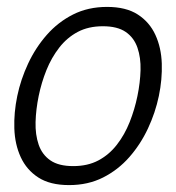

<svg xmlns="http://www.w3.org/2000/svg" viewBox="-20 -528 510 556"><path d="M30 -250Q40 -298 61.5 -344Q83 -390 115.5 -427Q148 -464 191.5 -486Q235 -508 290 -508Q345 -508 379 -486Q413 -464 430 -427Q447 -390 448.5 -344Q450 -298 440 -250Q430 -202 408.5 -156Q387 -110 354.5 -73Q322 -36 278.5 -14Q235 8 180 8Q125 8 91 -14Q57 -36 40 -73Q23 -110 21.5 -156Q20 -202 30 -250ZM92 -250Q84 -211 83 -174.5Q82 -138 92 -109Q102 -80 126 -63.5Q150 -47 192 -47Q234 -47 265 -63.5Q296 -80 318.5 -109Q341 -138 355.5 -174.5Q370 -211 378 -250Q386 -289 387 -325Q388 -361 378 -390Q368 -419 344 -435.5Q320 -452 278 -452Q236 -452 205 -435.5Q174 -419 151.5 -390Q129 -361 114.5 -325Q100 -289 92 -250Z"/></svg>

Font: Epunda Slab Light
Style: Italic
Weight: 300
Italic angle: -12°
Designer: Simon Atzbach
Foundry: typofactur
Version: Version 1.102